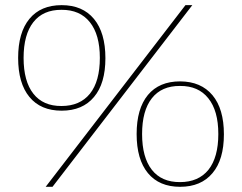

<svg xmlns="http://www.w3.org/2000/svg" viewBox="-20 -719 932 739"><path d="M672.9 -388.2Q602.1 -388.7 564.5 -340.8Q526.9 -293 526.9 -203.1Q526.9 -113.3 564.5 -65.4Q602.1 -17.6 672.9 -18.1Q743.7 -18.1 782.2 -65.4Q820.3 -113.3 820.3 -203.1Q820.3 -293 781.7 -340.8Q743.7 -388.7 672.9 -388.2ZM673.3 -405.8Q753.9 -405.3 797.9 -352.5Q841.8 -299.8 841.8 -202.1Q841.8 -104.5 797.9 -52.7Q753.9 0 673.3 0Q592.8 0 549.3 -52.7Q505.9 -105.5 505.9 -203.1Q505.9 -300.8 549.3 -353.5Q592.8 -405.8 673.3 -405.8ZM216.8 -681.2Q146 -681.6 108.4 -633.8Q70.8 -585.9 70.8 -496.1Q70.8 -406.2 108.4 -358.4Q146 -310.5 216.8 -311Q287.6 -311 326.2 -358.4Q364.3 -406.2 364.3 -496.1Q364.3 -585.9 325.7 -633.8Q287.6 -681.6 216.8 -681.2ZM155.8 0 693.8 -699.2H720.2L182.1 0ZM341.8 -345.7Q297.9 -293 217.3 -293Q136.7 -293 93.3 -345.7Q49.8 -398.4 49.8 -496.1Q49.8 -593.8 93.3 -646.5Q136.7 -699.2 217.3 -699.2Q297.9 -699.2 341.8 -646Q385.7 -592.8 385.7 -495.1Q385.7 -397.5 341.8 -345.7Z"/></svg>

Font: Montserrat-Hairline
Style: Regular
Weight: 250
Designer: Julieta Ulanovsky
Foundry: Julieta Ulanovsky
Version: Version 1.000;PS 002.000;hotconv 1.0.70;makeotf.lib2.5.58329